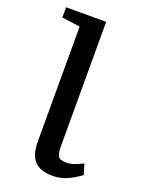

<svg xmlns="http://www.w3.org/2000/svg" viewBox="-143 -810 663 889"><g transform="rotate(20 188.0 -365.5)"><path d="M229 12Q172.5 12 143 -17.5Q113.5 -47 113.5 -113V-680.5L24 -692.5V-743H221.5V-133Q221.5 -103.5 226.5 -89.5Q231.5 -75.5 242.5 -71.5Q253.5 -67.5 271.5 -67.5Q292 -67.5 310.5 -74.8Q329 -82 351 -92.5L366.5 -41Q336 -18 302.8 -3Q269.5 12 229 12Z"/></g></svg>

Font: Merriweather Light 18pt
Style: Regular
Weight: 400
Version: Version 2.100